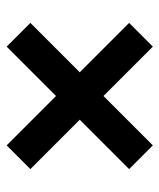

<svg xmlns="http://www.w3.org/2000/svg" viewBox="30 -668 490 591"><g transform="rotate(-90 275.5 -372.0)"><path d="M428 -147 51 -524 124 -597 501 -220ZM124 -147 51 -220 428 -597 501 -524Z"/></g></svg>

Font: Instrument Sans SemiCondensed
Style: Bold
Weight: 700
Width: 4
Designer: Rodrigo Fuenzalida
Foundry: fragTYPE
Version: Version 1.000;gftools[0.9.28]